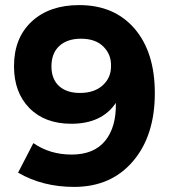

<svg xmlns="http://www.w3.org/2000/svg" viewBox="-20 -727 667 754"><path d="M35 -467Q35 -578 104.5 -642.5Q174 -707 291 -707Q429 -707 508.5 -614.5Q588 -522 588 -361Q588 -194 502 -93.5Q416 7 271 7Q147 7 51 -49L111 -165Q176 -120 261 -120Q349 -120 393 -174Q437 -228 435 -323Q380 -241 260 -241Q156 -241 95.5 -302.5Q35 -364 35 -467ZM182 -466Q182 -417 211.5 -389.5Q241 -362 294 -362Q351 -362 384 -392.5Q417 -423 416 -469Q417 -513 386 -544Q355 -575 298 -575Q244 -575 213 -546.5Q182 -518 182 -466Z"/></svg>

Font: Trueno
Style: SBd
Weight: 600
Designer: Julieta Ulanovsky
Foundry: Julieta Ulanovsky
Version: Version 3.001b